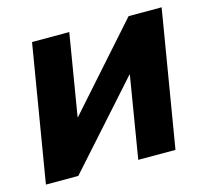

<svg xmlns="http://www.w3.org/2000/svg" viewBox="-82 -616 768 710"><g transform="rotate(-15 302.0 -261.0)"><path d="M506.3 0H363.8L415.5 -313H414.1L134.3 0H10.3L97.2 -522.5H239.7L188 -210.4H189.5L466.8 -522.5H593.3Z"/></g></svg>

Font: Inter 28pt
Style: Bold Italic
Weight: 700
Italic angle: -9.3988°
Designer: Rasmus Andersson
Foundry: rsms
Version: Version 4.001;git-66647c0bb